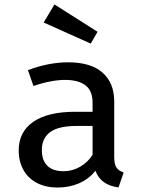

<svg xmlns="http://www.w3.org/2000/svg" viewBox="-20 -835 655 868"><path d="M496.4 -124.1Q496.4 -92.8 506.4 -77.7Q516.4 -62.6 539 -55.4L515.9 12.3Q435.4 2.1 411.3 -63.1Q382.6 -26.2 338.2 -6.7Q293.8 12.8 240.5 12.8Q186.7 12.8 146.9 -7.9Q107.2 -28.7 85.9 -66.7Q64.6 -104.6 64.6 -154.9Q64.6 -239 130.5 -284.4Q196.4 -329.7 320 -329.7H398.5V-370.8Q398.5 -424.6 366.4 -449.2Q334.4 -473.8 273.3 -473.8Q244.6 -473.8 207.7 -466.9Q170.8 -460 131.3 -446.2L106.2 -517.9Q200 -553.3 288.2 -553.3Q390.8 -553.3 443.6 -506.7Q496.4 -460 496.4 -375.9ZM398.5 -134.9V-265.6H326.7Q244.1 -265.6 206.7 -237.7Q169.2 -209.7 169.2 -157.4Q169.2 -109.7 194.1 -85.4Q219 -61 268.2 -61Q306.2 -61 341 -80.5Q375.9 -100 398.5 -134.9ZM421 -691.3 390.3 -637.9 177.4 -733.3 226.2 -814.9Z"/></svg>

Font: Fira Code Fixed Retina
Style: Regular
Weight: 450
Monospace: yes
Designer: Carrois Corporate, Edenspiekermann AG, Nikita Prokopov
Foundry: Carrois Corporate, Edenspiekermann AG, Nikita Prokopov
Version: Version 5.002